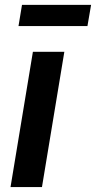

<svg xmlns="http://www.w3.org/2000/svg" viewBox="-20 -755 388 775"><path d="M22.5 0 112.8 -545.9H239.7L149.4 0ZM347.7 -735.4 333 -649.9H54.7L68.8 -735.4Z"/></svg>

Font: Inter SemiBold
Style: Italic
Weight: 600
Italic angle: -9.3988°
Designer: Rasmus Andersson
Foundry: rsms
Version: Version 4.001;git-66647c0bb